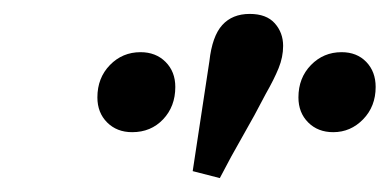

<svg xmlns="http://www.w3.org/2000/svg" viewBox="-20 -813 560 276"><path d="M170 -623Q148 -623 134 -637Q120 -651 120 -673Q120 -701 138 -719.5Q156 -738 182 -738Q204 -738 218 -724Q232 -710 232 -688Q232 -660 214.5 -641.5Q197 -623 170 -623ZM296 -557 257 -567Q263 -607 269 -646Q275 -685 281 -725Q285 -761 299.5 -777Q314 -793 339 -793Q363 -793 375 -779.5Q387 -766 387 -747Q387 -731 380.5 -715Q374 -699 362 -678Q346 -647 329 -617.5Q312 -588 296 -557ZM459 -623Q437 -623 423 -637Q409 -651 409 -673Q409 -701 427 -719.5Q445 -738 471 -738Q493 -738 506.5 -724Q520 -710 520 -688Q520 -660 502 -641.5Q484 -623 459 -623Z"/></svg>

Font: Source Serif 4 SemiBold
Style: Italic
Weight: 600
Italic angle: -12°
Designer: Frank Grießhammer
Foundry: Adobe Systems Incorporated
Version: Version 4.004;hotconv 1.0.116;makeotfexe 2.5.65601